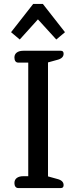

<svg xmlns="http://www.w3.org/2000/svg" viewBox="-20 -952 386 972"><path d="M36 -789 148 -932H197L309 -789L265 -752L172 -854L80 -752ZM53 -25Q53 -42 65 -51Q77 -60 98 -60H123V-635H73Q63 -635 58 -642Q53 -649 53 -661Q53 -677 65 -686Q77 -695 98 -695H288Q302 -695 302 -680Q302 -657 270 -649L223 -636V-59L270 -46Q302 -38 302 -15Q302 0 288 0H73Q63 0 58 -7Q53 -14 53 -25Z"/></svg>

Font: Maitree Medium
Style: Regular
Weight: 500
Designer: CadsonDemak Team
Foundry: CadsonDemak
Version: Version 1.000